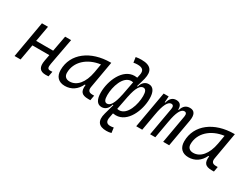

<svg xmlns="http://www.w3.org/2000/svg" viewBox="-75 -1436 3080 2365"><g transform="rotate(30 1465.0 -254.0)"><path d="M40.5 0H126L165.5 -223.1H406.2L390.1 -136.7C371.1 -35.2 403.3 9.8 488.3 9.8C503.4 9.8 516.1 9.3 527.8 7.8L541.5 -64.5C530.8 -63.5 521 -63 511.2 -63C472.7 -63 465.8 -85.4 476.1 -141.6L545.9 -517.6H460.9L419.4 -294.4H177.7L217.3 -517.6H131.3Z M759.3 10.3C851.1 10.3 924.3 -39.6 965.8 -127.9H976.6C965.3 -32.2 996.1 4.9 1090.3 4.9H1121.1L1133.8 -66.9H1108.9C1055.2 -66.9 1038.6 -92.3 1048.3 -145L1114.3 -522.5H1105C826.7 -522.5 617.7 -370.1 617.7 -135.3C617.7 -43 668.9 10.3 759.3 10.3ZM783.2 -66.4C732.4 -66.4 702.6 -94.7 702.6 -144C702.6 -299.8 832 -418 1014.6 -441.9L993.2 -319.3C964.4 -157.7 883.8 -66.4 783.2 -66.4Z M1479.5 233.9C1503.4 233.9 1526.4 231 1548.8 224.6L1539.1 151.9C1523.9 156.2 1505.4 157.7 1491.7 157.7C1439.5 157.7 1419.4 129.9 1432.1 67.4L1443.8 6.3C1457.5 8.3 1471.7 9.8 1484.9 9.8C1652.8 9.8 1744.6 -209 1744.6 -374.5C1744.6 -472.2 1712.4 -527.3 1647.9 -527.3C1598.1 -527.3 1559.1 -494.6 1543 -433.1H1532.2C1543 -470.2 1561 -525.9 1568.8 -559.6C1597.2 -679.7 1555.7 -742.2 1419.4 -742.2C1397.9 -742.2 1367.2 -740.7 1338.9 -734.9L1349.6 -660.6C1368.2 -664.6 1390.1 -666.5 1407.7 -666.5C1481.4 -666.5 1506.8 -635.3 1492.7 -569.3L1482.9 -524.4C1470.2 -526.4 1457 -527.3 1444.8 -527.3C1276.9 -527.3 1185.1 -309.1 1185.1 -143.6C1185.1 -45.4 1217.3 9.8 1281.7 9.8C1331.5 9.8 1370.6 -23.4 1386.7 -85H1397.5C1385.3 -40.5 1363.8 37.6 1357.9 57.6C1324.2 178.2 1369.6 233.9 1479.5 233.9ZM1461.4 -67.9 1500 -267.1V-265.1C1527.8 -403.3 1566.4 -457 1610.4 -457C1644 -457 1659.2 -426.8 1659.2 -363.8C1659.2 -244.1 1604.5 -64.9 1488.3 -64.9C1480 -64.9 1470.7 -65.9 1461.4 -67.9ZM1467.3 -449.7 1429.2 -250V-252.4C1401.4 -114.7 1363.3 -60.5 1319.3 -60.5C1285.6 -60.5 1270.5 -90.8 1270.5 -154.3C1270.5 -273.9 1325.2 -452.6 1441.4 -452.6C1449.2 -452.6 1458 -451.7 1467.3 -449.7Z M1933.6 -517.6H1862.3L1771 0H1856.4L1899.4 -243.7V-242.7C1922.9 -380.9 1960 -457 2007.3 -457C2034.7 -457 2045.9 -437.5 2038.6 -399.4L1968.3 0H2042.5L2086.9 -251V-249C2109.4 -383.3 2145 -457 2194.3 -457C2220.7 -457 2231 -436.5 2224.6 -399.4L2154.3 0H2239.7L2308.6 -390.6C2324.2 -480.5 2298.3 -527.3 2233.9 -527.3C2179.7 -527.3 2143.6 -500 2124.5 -435.5H2116.7C2118.2 -498 2091.3 -527.3 2039.1 -527.3C1987.8 -527.3 1953.6 -498 1935.5 -430.7H1927.7Z M2517.1 10.3C2608.9 10.3 2682.1 -39.6 2723.6 -127.9H2734.4C2723.1 -32.2 2753.9 4.9 2848.1 4.9H2878.9L2891.6 -66.9H2866.7C2813 -66.9 2796.4 -92.3 2806.2 -145L2872.1 -522.5H2862.8C2584.5 -522.5 2375.5 -370.1 2375.5 -135.3C2375.5 -43 2426.8 10.3 2517.1 10.3ZM2541 -66.4C2490.2 -66.4 2460.4 -94.7 2460.4 -144C2460.4 -299.8 2589.8 -418 2772.5 -441.9L2751 -319.3C2722.2 -157.7 2641.6 -66.4 2541 -66.4Z"/></g></svg>

Font: Cascadia Code SemiLight
Style: Italic
Weight: 350
Italic angle: -10°
Monospace: yes
Designer: Aaron Bell
Foundry: Saja Typeworks
Version: Version 2404.023